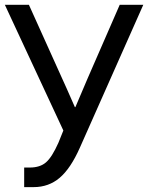

<svg xmlns="http://www.w3.org/2000/svg" viewBox="-23 -765 613 795"><path d="M-2.9 -745.1H96.7L232.4 -444.3Q246.1 -415 287.1 -321.3H289.1Q307.6 -366.2 339.8 -440.4L472.7 -745.1H570.3L307.6 -153.3Q269.5 -67.4 224.1 -28.8Q178.7 9.8 116.2 9.8H77.1V-71.3H100.6Q142.6 -71.3 167.5 -92.8Q192.4 -114.3 218.8 -173.8L239.3 -224.6Z"/></svg>

Font: Gothic A1 Medium
Style: Regular
Weight: 500
Designer: HanYang I&C Co.,Ltd.
Foundry: HanYang I&C Co.,Ltd.
Version: Version 2.50